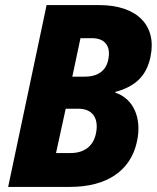

<svg xmlns="http://www.w3.org/2000/svg" viewBox="-20 -734 616 754"><path d="M12 0H255C400 0 494 -64 518 -179C538 -270 504 -347 433 -370V-373C514 -395 556 -438 571 -511C597 -634 518 -714 370 -714H163ZM264 -433 296 -584H342C391 -584 415 -554 406 -504C398 -457 366 -433 312 -433ZM200 -133 238 -307H288C348 -307 368 -264 357 -211C347 -160 311 -133 257 -133Z"/></svg>

Font: Noto Sans SemiCondensed ExtraBold
Style: Italic
Weight: 800
Width: 4
Italic angle: -12°
Designer: Monotype Design Team
Foundry: Monotype Imaging Inc.
Version: Version 2.013